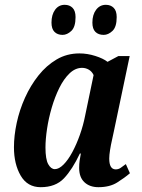

<svg xmlns="http://www.w3.org/2000/svg" viewBox="-20 -768 592 798"><path d="M149 10Q94 10 66 -38Q38 -86 38 -156Q38 -204 49.5 -257.5Q61 -311 84 -362Q107 -413 140 -454.5Q173 -496 215.5 -521Q258 -546 310 -546Q343 -546 376 -535.5Q409 -525 427 -511L472 -535H519L453 -221Q451 -210 446 -188.5Q441 -167 437.5 -145Q434 -123 434 -109Q434 -64 461 -64Q472 -64 481 -70Q490 -76 503 -86L520 -48Q498 -29 467 -9.5Q436 10 389 10Q353 10 331 -10.5Q309 -31 309 -70Q309 -87 311 -100.5Q313 -114 316 -130H312Q281 -64 246 -27Q211 10 149 10ZM208 -65Q225 -65 244 -84Q263 -103 280.5 -135.5Q298 -168 312 -207.5Q326 -247 334 -288L369 -456Q362 -471 349 -478.5Q336 -486 321 -486Q293 -486 269 -463Q245 -440 226.5 -402.5Q208 -365 195 -320.5Q182 -276 175.5 -232.5Q169 -189 169 -155Q169 -106 180.5 -85.5Q192 -65 208 -65ZM411 -623Q389 -623 376.5 -635.5Q364 -648 364 -674Q364 -707 379.5 -727.5Q395 -748 420 -748Q440 -748 452.5 -735.5Q465 -723 465 -697Q465 -656 447.5 -639.5Q430 -623 411 -623ZM240 -623Q219 -623 206.5 -635.5Q194 -648 194 -674Q194 -707 209 -727.5Q224 -748 249 -748Q269 -748 281.5 -735.5Q294 -723 294 -697Q294 -656 276.5 -639.5Q259 -623 240 -623Z"/></svg>

Font: Noto Serif ExtraCondensed
Style: Bold Italic
Weight: 700
Width: 2
Italic angle: -12°
Designer: Monotype Design Team
Foundry: Monotype Imaging Inc.
Version: Version 2.013; ttfautohint (v1.8.4.7-5d5b)